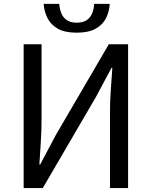

<svg xmlns="http://www.w3.org/2000/svg" viewBox="-20 -959 773 979"><path d="M100.6 0V-733.4H191.9V-352.2Q191.9 -295 188.1 -235.1Q184.4 -175.3 180.8 -119.9H184.8L263.9 -269.3L534.9 -733.4H633.1V0H540.8V-384.9Q540.8 -443.1 544.9 -500.7Q548.9 -558.2 552.9 -613.5H548.9L469.1 -464.5L198.1 0ZM371 -792.4Q309.2 -792.4 273.6 -813.3Q237.9 -834.2 221.5 -868.1Q205.1 -901.9 202.5 -939.4H281.9Q283.9 -913.7 292.7 -891.6Q301.4 -869.5 320.6 -856.4Q339.8 -843.4 371 -843.4Q402.9 -843.4 422.1 -856.4Q441.3 -869.5 450.2 -891.6Q459.1 -913.7 460.1 -939.4H539.6Q537.6 -901.9 521.4 -868.1Q505.2 -834.2 469 -813.3Q432.8 -792.4 371 -792.4Z"/></svg>

Font: Noto Sans SC Thin
Style: Regular
Weight: 100
Designer: Ryoko NISHIZUKA 西塚涼子 (kana, bopomofo & ideographs); Paul D. Hunt (Latin, Greek & Cyrillic); Sandoll Communications 산돌커뮤니
Foundry: Adobe
Version: Version 2.004-H2;hotconv 1.0.118;makeotfexe 2.5.65603